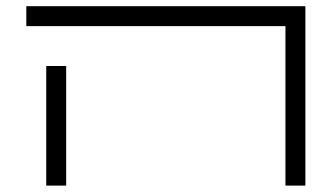

<svg xmlns="http://www.w3.org/2000/svg" viewBox="-20 -582 1040 602"><path d="M125 -375Q125 -375 125 0H187.5Q187.5 0 187.5 -375ZM875 -500Q875 -500 875 0H937.5V-562.5H62.5V-500Z"/></svg>

Font: CalcUnifontExMono
Style: Regular
Weight: 500
Version: Version 15.0.06